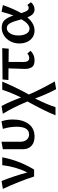

<svg xmlns="http://www.w3.org/2000/svg" viewBox="862 -1330 757 2520"><g transform="rotate(-90 1240.0 -69.5)"><path d="M436 -418Q395 -198 275 0H184Q121 -195 21 -410L125 -427Q191 -261 237 -88Q312 -240 333 -418Z M542 -148V-410L640 -428V-183Q640 -129 666 -97.5Q692 -66 736 -66Q837 -66 837 -230Q837 -318 809 -410L909 -428Q932 -358 932 -280Q932 -151 874 -72.5Q816 6 707 6Q630 6 586 -35Q542 -76 542 -148Z M1330 289Q1258 153 1208 13Q1132 162 1094 281H987Q1047 132 1169 -87Q1086 -284 1007 -410L1109 -427Q1166 -323 1221 -171Q1281 -293 1323 -418H1429Q1361 -251 1260 -68Q1326 86 1432 272Z M1688 -335 1687 -137Q1687 -64 1739 -64Q1755 -64 1770.5 -70.5Q1786 -77 1797 -89L1834 -48Q1814 -24 1781 -9Q1748 6 1707 6Q1637 6 1616 -33.5Q1595 -73 1596 -121L1603 -336L1450 -337L1458 -414L1869 -418L1861 -333Z M2471 -42Q2458 -23 2432 -8.5Q2406 6 2377 6Q2339 6 2314.5 -19Q2290 -44 2272 -88Q2193 6 2099 6Q2049 6 2010.5 -20Q1972 -46 1951 -91Q1930 -136 1930 -193Q1930 -259 1958.5 -312Q1987 -365 2034.5 -395Q2082 -425 2138 -425Q2203 -425 2238 -385.5Q2273 -346 2297 -272Q2324 -341 2346 -427L2434 -410Q2382 -262 2328 -169Q2343 -119 2358 -95Q2373 -71 2396 -71Q2417 -71 2436 -88ZM2247 -165 2236 -206Q2216 -281 2193 -319.5Q2170 -358 2131 -358Q2090 -358 2062.5 -315.5Q2035 -273 2035 -205Q2035 -143 2058.5 -101.5Q2082 -60 2123 -60Q2186 -60 2247 -165Z"/></g></svg>

Font: Ysabeau Semibold
Style: Regular
Weight: 600
Designer: Christian Thalmann (Catharsis Fonts)
Version: Version 0.003